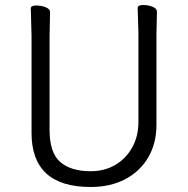

<svg xmlns="http://www.w3.org/2000/svg" viewBox="-20 -729 750 767"><path d="M180 -680 178 -584V-210Q178 -119 220.5 -82Q263 -45 342 -45Q398 -45 441 -70.5Q484 -96 508.5 -140.5Q533 -185 533 -242V-595L530 -697Q530 -709 551 -709Q572 -709 589.5 -702Q607 -695 607 -682L605 -594V-230Q605 -156 572 -100Q539 -44 480 -13Q421 18 342 18Q106 18 106 -198V-586L103 -695Q103 -707 124 -707Q145 -707 162.5 -700Q180 -693 180 -680Z"/></svg>

Font: LXGW WenKai
Style: Regular
Weight: 400
Designer: LXGW / Fontworks Inc.
Foundry: LXGW / Fontworks Inc.
Version: Version 1.520; June 14, 2025